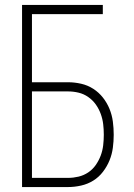

<svg xmlns="http://www.w3.org/2000/svg" viewBox="-20 -755 540 775"><path d="M69 0V-735H395V-698H109V-423H255Q281 -423 307.5 -417Q334 -411 356.5 -396.5Q379 -382 395.5 -361Q412 -340 422 -315.5Q432 -291 435.5 -264.5Q439 -238 439 -211Q439 -185 435.5 -158.5Q432 -132 422 -107.5Q412 -83 395.5 -61.5Q379 -40 356.5 -26Q334 -12 307.5 -6Q281 0 255 0ZM255 -37Q276 -37 297 -42Q318 -47 336 -59Q354 -71 366.5 -89Q379 -107 386.5 -127Q394 -147 396.5 -168.5Q399 -190 399 -211Q399 -233 396.5 -254Q394 -275 386.5 -295.5Q379 -316 366.5 -333.5Q354 -351 336 -363.5Q318 -376 297 -381Q276 -386 255 -386H109V-37Z"/></svg>

Font: Iosevka SS04 Extralight
Style: Regular
Weight: 200
Monospace: yes
Designer: Belleve Invis
Foundry: Belleve Invis
Version: Version 19.0.0; ttfautohint (v1.8.4)